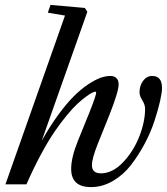

<svg xmlns="http://www.w3.org/2000/svg" viewBox="-20 -745 675 776"><path d="M2 0 242.7 -682.1 173.3 -693.8 184.1 -725.1 323.2 -712.9 333 -697.3 148.4 -175.3Q180.7 -233.4 214.6 -279.8Q248.5 -326.2 277.6 -355.2Q306.6 -384.3 335.2 -403.3Q363.8 -422.4 385.5 -430.2Q407.2 -438 425.8 -438Q441.9 -438 450.7 -429.2Q459.5 -420.4 459.5 -404.3Q459.5 -374.5 420.9 -277.3L375 -163.1Q351.6 -104 351.6 -77.6Q351.6 -44.4 387.7 -44.4Q434.6 -44.4 477.1 -88.9Q519.5 -133.3 543 -193.4Q566.4 -253.4 566.4 -305.2Q566.4 -321.8 555.2 -339.6Q543.9 -357.4 543.9 -371.6Q543.9 -399.4 558.6 -418.7Q573.2 -438 595.2 -438Q634.8 -438 634.8 -389.6Q634.8 -371.1 627 -336.4Q619.1 -301.8 604.2 -256.1Q589.4 -210.4 564.5 -163.8Q539.6 -117.2 509.3 -77.9Q479 -38.6 436.5 -13.7Q394 11.2 347.7 11.2Q267.6 11.2 267.6 -62.5Q267.6 -108.4 294.9 -175.8L340.3 -287.6Q368.7 -359.4 368.7 -370.6Q368.7 -374.5 364.7 -374.5Q361.8 -374.5 353.3 -370.6Q344.7 -366.7 328.9 -355.2Q313 -343.8 294.2 -326.7Q275.4 -309.6 250.5 -279.5Q225.6 -249.5 200.2 -212.4Q174.8 -175.3 145 -119.9Q115.2 -64.5 86.9 0Z"/></svg>

Font: Elstob 14pt Medium
Style: Italic
Weight: 500
Italic angle: -20°
Designer: Peter S. Baker
Version: Version 1.015